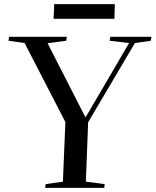

<svg xmlns="http://www.w3.org/2000/svg" viewBox="-20 -908 752 928"><path d="M392 -343H395L604 -700L510 -711L513 -730H712L709 -711L632 -700L406 -317L395 -30L486 -18L484 0H198L201 -18L284 -30L296 -318L99 -700L21 -711L24 -730H303L300 -711L210 -699ZM242 -888H535L533 -817H239Z"/></svg>

Font: Literata 72pt Medium
Style: Italic
Weight: 500
Italic angle: -2°
Designer: Latin by Veronika Burian and Jose Scaglione. Greek by Irene Vlachou. Cyrillic by Vera Evstafieva
Foundry: TypeTogether
Version: Version 3.002